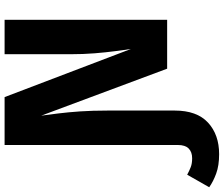

<svg xmlns="http://www.w3.org/2000/svg" viewBox="-204 -645 955 819"><g transform="rotate(-90 273.5 -235.5)"><path d="M25.4 221.7Q-23.3 221.7 -57.5 209.1Q-91.7 196.5 -115.7 179.4L-62.3 85.5Q-44.7 94.9 -29.6 100.7Q-14.5 106.6 8 106.6Q34.5 106.6 49.5 91.8Q64.5 77 64.5 45.7V-1H211.4V32.2Q211.4 126.9 160 174.3Q108.6 221.7 25.4 221.7ZM451.7 -693.4H598.6V0H390L189.7 -537.1Q193.9 -505.9 199.1 -464.3Q204.3 -422.7 207.9 -370.5Q211.4 -318.4 211.4 -253.7V0H64.5V-693.4H268.8L474 -154.7Q469.9 -183.2 464.7 -222.4Q459.5 -261.6 455.6 -309.6Q451.7 -357.5 451.7 -412.6Z"/></g></svg>

Font: Fira Sans Variable
Style: Regular
Weight: 400
Designer: Carrois Corporate & Edenspiekermann AG
Foundry: Carrois Corporate GbR & Edenspiekermann AG
Version: Version 4.202